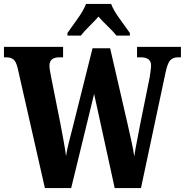

<svg xmlns="http://www.w3.org/2000/svg" viewBox="-23 -951 935 971"><path d="M204 0H337L453 -476L557 0H690L814 -583Q824 -632 838.5 -646.5Q853 -661 876 -661H892V-714H670V-661H689Q741 -661 741 -620Q741 -610 738.5 -591.5Q736 -573 734 -560L685 -318Q677 -274 669 -234Q661 -194 656 -160Q651 -194 642 -235.5Q633 -277 622 -325L534 -707H445L345 -308Q334 -265 325 -230Q316 -195 311 -162Q307 -194 298 -242.5Q289 -291 282 -328L236 -559Q233 -573 230 -591.5Q227 -610 227 -618Q227 -661 276 -661H296V-714H-3V-661H8Q32 -661 45 -650.5Q58 -640 66 -608ZM318 -771H386Q401 -791 428.5 -818Q456 -845 475 -867Q494 -845 522 -818Q550 -791 566 -771H634V-784Q614 -813 583 -855Q552 -897 539 -931H412Q399 -897 368.5 -855Q338 -813 318 -784Z"/></svg>

Font: Noto Serif ExtraCondensed Extra
Style: Regular
Weight: 800
Width: 3
Designer: Monotype Design Team
Foundry: Monotype Imaging Inc.
Version: Version 1.002